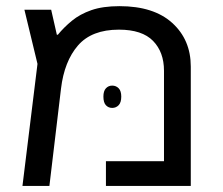

<svg xmlns="http://www.w3.org/2000/svg" viewBox="-20 -610 732 630"><path d="M372.1 -589.8Q484.4 -589.8 545.2 -534.7Q606 -479.5 606 -391.6V0H327.6V-81.1H518.1V-377.9Q518.1 -439 482.2 -475.8Q446.3 -512.7 370.1 -512.7Q280.8 -512.7 235.8 -460.7Q190.9 -408.7 180.2 -319.3L142.1 0H53.7L103 -400.4L60.1 -578.1H147.9L166.5 -496.1H169.9Q189.9 -520.5 216.1 -542Q242.2 -563.5 279.8 -576.7Q317.4 -589.8 372.1 -589.8ZM319.3 -293Q319.3 -311.5 327.6 -320.3Q335.9 -329.1 348.1 -329.1Q360.8 -329.1 369.4 -320.3Q377.9 -311.5 377.9 -293Q377.9 -273.9 369.4 -264.9Q360.8 -255.9 348.1 -255.9Q335.9 -255.9 327.6 -264.6Q319.3 -273.4 319.3 -293Z"/></svg>

Font: Lunasima
Style: Regular
Weight: 400
Designer: The DocRepair Project, Monotype Design Team
Foundry: Google
Version: Version 2.009